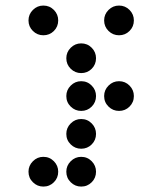

<svg xmlns="http://www.w3.org/2000/svg" viewBox="-20 -689 587 694"><path d="M136.7 -561.5Q114.7 -561.5 98.9 -577.1Q83 -592.8 83 -615.2Q83 -637.2 98.9 -653.1Q114.7 -668.9 136.7 -668.9Q159.2 -668.9 174.8 -653.1Q190.4 -637.2 190.4 -615.2Q190.4 -592.8 174.8 -577.1Q159.2 -561.5 136.7 -561.5ZM410.2 -561.5Q388.2 -561.5 372.3 -577.1Q356.4 -592.8 356.4 -615.2Q356.4 -637.2 372.3 -653.1Q388.2 -668.9 410.2 -668.9Q432.6 -668.9 448.2 -653.1Q463.9 -637.2 463.9 -615.2Q463.9 -592.8 448.2 -577.1Q432.6 -561.5 410.2 -561.5ZM273.4 -424.8Q251.5 -424.8 235.6 -440.4Q219.7 -456.1 219.7 -478.5Q219.7 -500.5 235.6 -516.4Q251.5 -532.2 273.4 -532.2Q295.9 -532.2 311.5 -516.4Q327.1 -500.5 327.1 -478.5Q327.1 -456.1 311.5 -440.4Q295.9 -424.8 273.4 -424.8ZM273.4 -288.1Q251.5 -288.1 235.6 -303.7Q219.7 -319.3 219.7 -341.8Q219.7 -363.8 235.6 -379.6Q251.5 -395.5 273.4 -395.5Q295.9 -395.5 311.5 -379.6Q327.1 -363.8 327.1 -341.8Q327.1 -319.3 311.5 -303.7Q295.9 -288.1 273.4 -288.1ZM410.2 -288.1Q388.2 -288.1 372.3 -303.7Q356.4 -319.3 356.4 -341.8Q356.4 -363.8 372.3 -379.6Q388.2 -395.5 410.2 -395.5Q432.6 -395.5 448.2 -379.6Q463.9 -363.8 463.9 -341.8Q463.9 -319.3 448.2 -303.7Q432.6 -288.1 410.2 -288.1ZM273.4 -151.4Q251.5 -151.4 235.6 -167Q219.7 -182.6 219.7 -205.1Q219.7 -227.1 235.6 -242.9Q251.5 -258.8 273.4 -258.8Q295.9 -258.8 311.5 -242.9Q327.1 -227.1 327.1 -205.1Q327.1 -182.6 311.5 -167Q295.9 -151.4 273.4 -151.4ZM136.7 -14.6Q114.7 -14.6 98.9 -30.3Q83 -45.9 83 -68.4Q83 -90.3 98.9 -106.2Q114.7 -122.1 136.7 -122.1Q159.2 -122.1 174.8 -106.2Q190.4 -90.3 190.4 -68.4Q190.4 -45.9 174.8 -30.3Q159.2 -14.6 136.7 -14.6ZM273.4 -14.6Q251.5 -14.6 235.6 -30.3Q219.7 -45.9 219.7 -68.4Q219.7 -90.3 235.6 -106.2Q251.5 -122.1 273.4 -122.1Q295.9 -122.1 311.5 -106.2Q327.1 -90.3 327.1 -68.4Q327.1 -45.9 311.5 -30.3Q295.9 -14.6 273.4 -14.6Z"/></svg>

Font: DatDot
Style: Regular
Weight: 400
Designer: GGBot
Version: 1.00